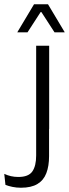

<svg xmlns="http://www.w3.org/2000/svg" viewBox="-81 -702 323 900"><path d="M88.5 -97.5V-487.5H149.5V-97.5ZM17 178Q-4 178 -23 174Q-42 170 -55.5 164.5L-61 113Q-46 120 -29.5 123.8Q-13 127.5 5 127.5Q52.5 127.5 70.5 101.8Q88.5 76 88.5 27V-143.5H149V30Q149 76.5 136.2 109.8Q123.5 143 94.5 160.5Q65.5 178 17 178ZM78.5 -682H144L222 -551.5V-550.5H174.5L113 -645.5H109.5L48 -550.5H0.5V-551.5Z"/></svg>

Font: Anek Latin Medium Light
Style: Regular
Weight: 300
Version: Version 1.003